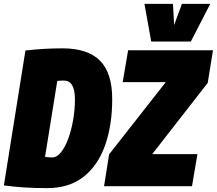

<svg xmlns="http://www.w3.org/2000/svg" viewBox="-31 -959 1117 989"><path d="M212 10Q147 10 93 6.5Q39 3 -11 -4L100 -699Q155 -705 200.5 -707.5Q246 -710 291 -710Q421 -710 484 -646.5Q547 -583 547 -449Q547 -313 510 -209.5Q473 -106 399 -48Q325 10 212 10ZM237 -148Q262 -148 283.5 -175Q305 -202 321 -246Q337 -290 346 -342.5Q355 -395 355 -447Q355 -544 298 -544Q287 -544 279 -543.5Q271 -543 264 -542L201 -151Q211 -150 217.5 -149Q224 -148 237 -148ZM505 0 531 -164 823 -536H601L629 -700H1066L1039 -532L753 -165H986L958 0ZM1052 -939 952 -745H748L713 -939H860L866 -830L906 -939Z"/></svg>

Font: Georama Semi Condensed Black
Style: Italic
Weight: 900
Width: 4
Italic angle: -9°
Designer: Jean-Baptiste Levee
Foundry: Production Type
Version: Version 1.000